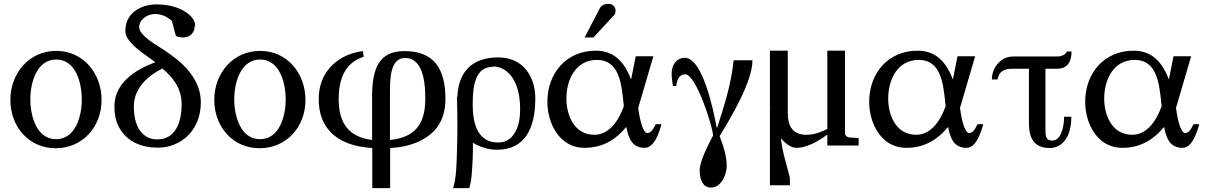

<svg xmlns="http://www.w3.org/2000/svg" viewBox="-20 -759 6286 1000"><path d="M406 -241C406 -151 372 -34 272 -34C172 -34 138 -152 138 -242C138 -332 173 -449 273 -449C373 -449 406 -331 406 -241ZM509 -238C509 -378 413 -494 273 -494C133 -494 34 -379 34 -239C34 -99 130 13 270 13C410 13 509 -98 509 -238Z M926 -217C926 -121 894 -33 799 -33C782 -33 766 -36 751 -43C701 -67 677 -127 677 -202C677 -229 682 -253 691 -274C718 -335 769 -373 826 -402C875 -360 926 -305 926 -216ZM997 -622C997 -656 971 -681 946 -697C910 -721 858 -736 795 -736C774 -736 753 -733 733 -727C679 -710 633 -669 633 -599C633 -584 637 -570 646 -557C680 -507 739 -473 789 -435C736 -415 681 -387 643 -351C607 -317 576 -271 576 -205C576 -166 582 -133 595 -106C630 -33 699 10 804 10C867 10 919 -16 955 -49C996 -88 1026 -146 1026 -226C1026 -255 1021 -281 1012 -305C976 -403 889 -464 807 -516C774 -537 741 -558 719 -585C710 -596 705 -607 705 -618C705 -629 708 -639 713 -647C727 -669 755 -686 789 -686C826 -686 852 -669 875 -651L896 -572C904 -567 921 -564 934 -564C970 -564 994 -589 994 -624Z M1468 -241C1468 -151 1434 -34 1334 -34C1234 -34 1200 -152 1200 -242C1200 -332 1235 -449 1335 -449C1435 -449 1468 -331 1468 -241ZM1571 -238C1571 -378 1475 -494 1335 -494C1195 -494 1096 -379 1096 -239C1096 -99 1192 13 1332 13C1472 13 1571 -98 1571 -238Z M2011 -31V-272C2011 -350 2012 -457 2090 -457C2109 -457 2125 -452 2138 -442C2185 -407 2195 -327 2195 -243C2195 -108 2136 -42 2011 -30ZM1874 -464 1870 -493C1832 -488 1799 -478 1771 -463C1697 -424 1640 -353 1640 -243C1640 -168 1662 -112 1702 -71C1750 -21 1822 6 1919 12V221H2012V12C2064 9 2108 0 2145 -15C2237 -52 2300 -120 2300 -243C2300 -398 2243 -493 2086 -493C1949 -493 1918 -394 1918 -256V-30C1800 -45 1744 -113 1744 -243C1744 -358 1784 -435 1874 -463Z M2549 -413C2568 -413 2586 -408 2603 -398C2661 -365 2689 -286 2689 -192C2689 -157 2685 -128 2678 -105C2662 -57 2633 -17 2575 -17C2552 -17 2532 -21 2515 -30C2460 -60 2442 -129 2442 -215C2442 -310 2454 -411 2547 -411ZM2360 -253C2363 -151 2363 -66 2360 28C2358 94 2357 170 2340 221H2424C2430 203 2434 181 2436 158C2441 102 2444 46 2443 -16C2448 -12 2455 -8 2464 -4C2491 9 2529 21 2568 21C2716 21 2768 -93 2768 -246C2768 -280 2763 -310 2753 -337C2727 -408 2669 -460 2575 -460C2439 -460 2367 -385 2362 -254Z M3229 -205C3202 -132 3155 -57 3075 -57C2971 -57 2930 -159 2930 -245C2930 -347 2980 -447 3089 -447C3205 -447 3217 -325 3228 -217ZM3267 -345C3237 -422 3189 -495 3083 -495C2928 -495 2831 -376 2831 -229C2831 -111 2898 11 3023 11C3128 11 3194 -40 3242 -98C3253 -41 3271 11 3338 11C3390 11 3415 -75 3425 -112H3395C3387 -95 3373 -66 3352 -66C3322 -66 3306 -179 3304 -197L3383 -466H3291ZM3149 -739C3120 -739 3109 -726 3102 -712L3025 -564H3071L3181 -683C3185 -689 3186 -696 3186 -703C3186 -721 3174 -739 3149 -739Z M3502 -311C3505 -340 3516 -372 3549 -372C3605 -372 3691 -105 3694 -53C3669 -6 3624 81 3624 128C3624 178 3642 218 3682 218C3743 218 3765 139 3765 107C3765 53 3747 0 3728 -50C3787 -147 3899 -333 3899 -445H3801C3789 -324 3752 -206 3714 -91L3712 -100C3695 -186 3640 -458 3546 -458C3509 -458 3478 -427 3478 -376C3478 -349 3483 -325 3485 -311Z M4047 -39C4062 -22 4076 -9 4090 -1C4104 7 4116 11 4127 11C4142 11 4157 9 4173 4C4217 -9 4257 -34 4289 -58V-1H4452V-40L4403 -43C4393 -44 4381 -53 4381 -65V-495H4289V-87C4259 -73 4224 -57 4180 -57C4110 -57 4083 -100 4083 -170V-495H3990V-202C3991 -199 3991 -196 3991 -193L3990 -194V206H4094V167C4078 101 4055 36 4047 -40Z M4905 -205C4878 -132 4831 -57 4751 -57C4647 -57 4606 -159 4606 -245C4606 -347 4656 -447 4765 -447C4881 -447 4893 -325 4904 -217ZM4943 -345C4913 -422 4865 -495 4759 -495C4604 -495 4507 -376 4507 -229C4507 -111 4574 11 4699 11C4804 11 4870 -40 4918 -98C4929 -41 4947 11 5014 11C5066 11 5091 -75 5101 -112H5071C5063 -95 5049 -66 5028 -66C4998 -66 4982 -179 4980 -197L5059 -466H4967Z M5425 -90V-180V-401H5486C5540 -401 5561 -438 5561 -491H5536C5532 -475 5509 -465 5488 -465H5262C5241 -465 5223 -461 5208 -453C5174 -434 5146 -395 5146 -345H5175C5176 -350 5178 -355 5180 -361C5189 -388 5213 -401 5251 -401H5339V-180V-118C5339 -39 5366 12 5447 12C5462 12 5476 9 5490 2C5538 -21 5560 -79 5560 -151H5522C5522 -130 5520 -111 5516 -95C5509 -64 5495 -27 5460 -27C5425 -27 5425 -54 5425 -90Z M6030 -205C6003 -132 5956 -57 5876 -57C5772 -57 5731 -159 5731 -245C5731 -347 5781 -447 5890 -447C6006 -447 6018 -325 6029 -217ZM6068 -345C6038 -422 5990 -495 5884 -495C5729 -495 5632 -376 5632 -229C5632 -111 5699 11 5824 11C5929 11 5995 -40 6043 -98C6054 -41 6072 11 6139 11C6191 11 6216 -75 6226 -112H6196C6188 -95 6174 -66 6153 -66C6123 -66 6107 -179 6105 -197L6184 -466H6092Z"/></svg>

Font: Veleka
Style: Regular
Weight: 400
Designer: Stefan Peev, Context Ltd, 2016; SIL International, 1997-2014.
Foundry: Stefan Peev, Context Ltd, 2016
Version: Version 1.000